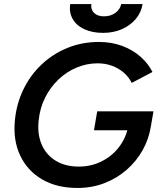

<svg xmlns="http://www.w3.org/2000/svg" viewBox="-20 -920 790 952"><path d="M364 12Q261 12 188 -31Q115 -74 79.5 -150Q44 -226 54 -325Q62 -406 96 -476.5Q130 -547 186 -600Q242 -653 314.5 -682.5Q387 -712 471 -712Q533 -712 585.5 -692.5Q638 -673 676.5 -639Q715 -605 736 -563L633 -509Q619 -538 593.5 -560Q568 -582 535 -594Q502 -606 464 -606Q410 -606 360 -585Q310 -564 270 -526Q230 -488 204 -436.5Q178 -385 172 -325Q164 -257 186 -205Q208 -153 255.5 -123.5Q303 -94 371 -94Q431 -94 482 -119Q533 -144 567.5 -187.5Q602 -231 614 -285L728 -293Q718 -230 687 -175Q656 -120 608 -78Q560 -36 498 -12Q436 12 364 12ZM446 -274 462 -368H741L728 -293L664 -274ZM491 -757Q437 -757 397.5 -775.5Q358 -794 340 -826.5Q322 -859 328 -900H433Q429 -873 446.5 -856Q464 -839 495 -839Q529 -839 552.5 -856.5Q576 -874 581 -900H687Q680 -857 652.5 -825Q625 -793 583.5 -775Q542 -757 491 -757Z"/></svg>

Font: Figtree SemiBold
Style: Italic
Weight: 600
Italic angle: -9.5°
Foundry: Erik Kennedy
Version: Version 2.001;gftools[0.9.30]